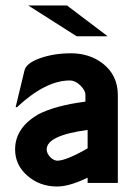

<svg xmlns="http://www.w3.org/2000/svg" viewBox="-20 -666 491 699"><path d="M299 -126V-193Q150 -173 150 -122Q150 -108 162 -95Q174 -82 188 -81Q221 -81 299 -126ZM409 0H299V-19Q232 13 188 13Q125 13 80 -26Q35 -65 35 -122Q35 -201 120 -250Q182 -282 291 -296V-320Q291 -337 272.5 -355Q254 -373 234 -373Q146 -373 42 -276H37L69 -409Q75 -436 125.5 -454Q176 -472 239 -472Q305 -472 354 -435Q409 -392 409 -320ZM372 -534H259L83 -646H224Z"/></svg>

Font: RailwayN12
Style: Semibold
Weight: 400
Version: 1999; 1.0, initial release  Kernus: V2.0